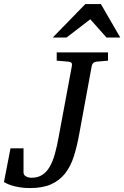

<svg xmlns="http://www.w3.org/2000/svg" viewBox="-40 -936 629 972"><path d="M450.2 -624Q429.7 -622.6 424.8 -604L360.8 -255.9Q349.6 -193.8 333.5 -143.6Q317.4 -93.3 289.6 -57.9Q261.7 -22.5 219 -3.2Q176.3 16.1 111.8 16.1Q82.5 16.1 59.6 12.2Q36.6 8.3 20.3 3.2Q3.9 -2 -6.1 -7.1Q-16.1 -12.2 -20 -14.2L13.2 -185.1H79.1V-63Q79.1 -50.3 91.3 -43.2Q103.5 -36.1 119.1 -36.1Q150.9 -36.1 173.3 -50.3Q195.8 -64.5 211.4 -91.3Q227.1 -118.2 238 -157.5Q249 -196.8 257.8 -247.1L324.2 -604Q325.7 -612.3 321.8 -617.7Q317.9 -623 305.2 -624L247.1 -628.9V-670.9H506.8V-628.9ZM499 -746.1 417 -838.4 296.9 -746.1H227.1L392.1 -915.5H470.7L568.8 -746.1Z"/></svg>

Font: Charis SIL Eur
Style: Italic
Weight: 400
Italic angle: -11°
Foundry: SIL International
Version: Version 5.000